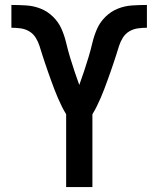

<svg xmlns="http://www.w3.org/2000/svg" viewBox="-20 -755 640 775"><path d="M247 0V-294Q237 -310 229 -326.5Q221 -343 213.5 -360Q206 -377 199.5 -394.5Q193 -412 186.5 -429.5Q180 -447 174 -464.5Q168 -482 162 -499.5Q156 -517 150.5 -534.5Q145 -552 139.5 -569.5Q134 -587 124 -603Q114 -619 98 -628.5Q82 -638 63.5 -640.5Q45 -643 26 -643V-735H27Q57 -735 87 -733Q117 -731 144.5 -720Q172 -709 194 -687.5Q216 -666 228 -639Q240 -612 247 -582.5Q254 -553 262.5 -524.5Q271 -496 280.5 -468Q290 -440 300 -412Q310 -440 319.5 -468Q329 -496 337.5 -524.5Q346 -553 353 -582.5Q360 -612 372 -639Q384 -666 406 -687.5Q428 -709 455.5 -720Q483 -731 513 -733Q543 -735 573 -735V-643Q555 -643 536.5 -640.5Q518 -638 502 -628.5Q486 -619 476 -603Q466 -587 460.5 -569.5Q455 -552 449.5 -534.5Q444 -517 438 -499.5Q432 -482 426 -464.5Q420 -447 413.5 -429.5Q407 -412 400.5 -394.5Q394 -377 386.5 -360Q379 -343 371 -326.5Q363 -310 353 -294V0Z"/></svg>

Font: Iosevka Custom SmBdEx
Style: Regular
Weight: 600
Width: 7
Monospace: yes
Designer: Belleve Invis
Foundry: Belleve Invis
Version: Version 11.2.4; ttfautohint (v1.8.4)